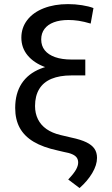

<svg xmlns="http://www.w3.org/2000/svg" viewBox="-20 -737 552 944"><path d="M316.4 -638.7Q274.4 -638.7 244.6 -627.4Q214.8 -616.2 198.7 -594.7Q182.6 -573.2 182.6 -543Q182.6 -511.7 200.2 -489.7Q217.8 -467.8 251 -456.1Q284.2 -444.3 331.1 -444.3H399.4V-386.7H329.1Q256.8 -386.7 201.7 -407.2Q146.5 -427.7 115.7 -464.8Q85 -502 85 -551.8Q85 -600.6 113.8 -638.2Q142.6 -675.8 194.8 -696.3Q247.1 -716.8 314.5 -716.8Q349.6 -716.8 383.3 -711.4Q417 -706.1 439.5 -697.3L425.8 -621.1Q392.6 -630.9 367.2 -634.8Q341.8 -638.7 316.4 -638.7ZM399.4 -423.8V-366.2H331.1Q273.4 -366.2 233.4 -349.6Q193.4 -333 172.9 -299.3Q152.3 -265.6 152.3 -215.8Q152.3 -179.7 166.5 -150.9Q180.7 -122.1 208.5 -102.5Q236.3 -83 277.3 -73.2L331.1 -60.5Q377 -50.8 404.3 -37.6Q431.6 -24.4 444.3 -5.9Q457 12.7 457 39.1Q457 74.2 433.6 113.8Q410.2 153.3 371.1 187.5L315.4 145.5Q344.7 114.3 354.5 95.7Q364.3 77.1 364.3 62.5Q364.3 47.9 357.4 38.1Q350.6 28.3 335.4 21.5Q320.3 14.6 293 9.8L263.7 2.9Q191.4 -12.7 145.5 -40Q99.6 -67.4 77.1 -108.4Q54.7 -149.4 54.7 -206.1Q54.7 -277.3 86.4 -326.2Q118.2 -375 179.7 -399.4Q241.2 -423.8 329.1 -423.8Z"/></svg>

Font: Pretendard Std Variable
Style: Regular
Weight: 400
Designer: Base glyphs from Inter by Rasmus Andersson; Hangeul glyphs from Noto Sans CJK(Source Han Sans) by Jang Soo-young and Kan
Foundry: Kil Hyung-jin
Version: Version 1.309;Glyphs 3.2 (3225)